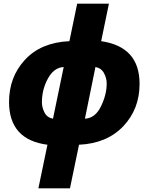

<svg xmlns="http://www.w3.org/2000/svg" viewBox="-20 -780 800 1040"><path d="M359 240 408 4Q559 -3 647.5 -96Q736 -189 736 -326Q736 -527 528 -557L570 -760H398L356 -557Q202 -550 115.5 -456.5Q29 -363 29 -228Q29 -23 237 4L188 240ZM497 -417Q529 -411 543.5 -383.5Q558 -356 558 -328Q558 -268 527 -204Q496 -140 440 -137ZM207 -226Q207 -295 239.5 -354.5Q272 -414 325 -417L267 -137Q235 -143 221 -170.5Q207 -198 207 -226Z"/></svg>

Font: Noto Sans Display SemiCondensed Black
Style: Italic
Weight: 900
Width: 4
Designer: Monotype Design team
Foundry: Monotype Imaging Inc.
Version: 1.000